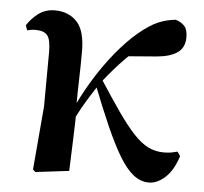

<svg xmlns="http://www.w3.org/2000/svg" viewBox="-45 -599 704 663"><g transform="rotate(5 306.5 -268.0)"><path d="M101 14 92 6 111 -214 112 -403Q112 -446 100 -460.5Q88 -475 59 -475Q51 -475 44.5 -474Q38 -473 30 -471L24 -488Q39 -512 63 -530Q87 -548 120 -548Q168 -548 197 -516.5Q226 -485 225 -410Q225 -364 223.5 -315.5Q222 -267 222 -219L224 -215Q223 -160 221 -107Q219 -54 217 0ZM209 -160 193 -181H198L207 -203Q232 -260 265 -314.5Q298 -369 336 -415.5Q374 -462 411 -493Q448 -524 477 -536.5Q506 -549 538 -552Q556 -547 568 -534.5Q580 -522 580 -495Q580 -459 555 -441.5Q530 -424 483 -420L371 -411L455 -472Q416 -442 377 -403Q338 -364 297 -311L292 -304Q277 -281 264 -260.5Q251 -240 238 -216.5Q225 -193 209 -160ZM494 16Q465 16 440 -4Q415 -24 391 -64Q367 -104 340 -165Q313 -226 281 -308L300 -328Q342 -263 373.5 -218Q405 -173 431 -145Q457 -117 482 -104.5Q507 -92 537 -92Q553 -92 565 -94.5Q577 -97 584 -99L594 -84Q578 -34 550.5 -9Q523 16 494 16Z"/></g></svg>

Font: Noto Serif TC
Style: Bold
Weight: 700
Designer: Ryoko NISHIZUKA 西塚涼子 (kana & ideographs); Frank Grießhammer (Latin, Greek & Cyrillic); Wenlong ZHANG 张文龙 (bopomofo); San
Foundry: Adobe
Version: Version 2.002-H1;hotconv 1.1.0;makeotfexe 2.6.0